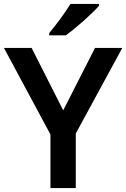

<svg xmlns="http://www.w3.org/2000/svg" viewBox="-20 -958 643 978"><path d="M484 -928V-938H339C312 -893 262 -827 231 -790V-778H315C365 -813 451 -890 484 -928ZM302 -396 141 -714H0L237 -273V0H366V-278L603 -714H464Z"/></svg>

Font: Noto Sans Lao SemiBold
Style: Regular
Weight: 600
Designer: Monotype Design Team
Foundry: Monotype Imaging Inc.
Version: Version 2.003